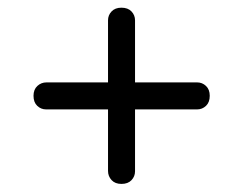

<svg xmlns="http://www.w3.org/2000/svg" viewBox="-20 -584 617 487"><path d="M65 -341Q65 -357 74.8 -366Q84.5 -375 98 -375H480Q493 -375 502.5 -366Q512 -357 512 -341Q512 -324.5 502.5 -315.5Q493 -306.5 480 -306.5H97Q84 -306.5 74.5 -315.5Q65 -324.5 65 -341ZM288 -117.5Q272 -117.5 263 -127.2Q254 -137 254 -150.5V-532.5Q254 -545.5 263 -555Q272 -564.5 288 -564.5Q304.5 -564.5 313.5 -555Q322.5 -545.5 322.5 -532.5V-149.5Q322.5 -136.5 313.5 -127Q304.5 -117.5 288 -117.5Z"/></svg>

Font: Fraunces 9pt S100
Style: Regular
Weight: 400
Version: Version 1.000; ttfautohint (v1.8.3)